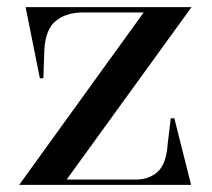

<svg xmlns="http://www.w3.org/2000/svg" viewBox="-20 -520 597 540"><path d="M33.9 0 384.1 -485H214.2Q166.5 -485 137.5 -461.7Q108.4 -438.5 104.7 -380.7L102.1 -299.9H92.1L52 -500H518.7L167.5 -15H362.1Q399.4 -15 423.6 -37Q447.8 -59 451.5 -114.1L460.3 -187.4H470.3L517.5 0Z"/></svg>

Font: Kalnia Thin
Style: Regular
Weight: 100
Version: Version 1.105